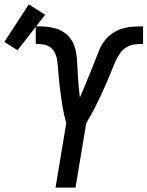

<svg xmlns="http://www.w3.org/2000/svg" viewBox="-105 -855 672 875"><path d="M148 0 197 -294Q192 -311 188 -328.5Q184 -346 181 -363.5Q178 -381 175.5 -398.5Q173 -416 170.5 -434Q168 -452 166 -470Q164 -488 162.5 -506Q161 -524 159.5 -542Q158 -560 156 -577.5Q154 -595 146.5 -611.5Q139 -628 125.5 -638.5Q112 -649 94 -652Q76 -655 58 -655V-735Q81 -735 104 -733.5Q127 -732 148.5 -725.5Q170 -719 188 -706.5Q206 -694 218.5 -676Q231 -658 237 -636.5Q243 -615 245 -592.5Q247 -570 248 -547Q249 -524 250.5 -501.5Q252 -479 254 -456.5Q256 -434 259 -411Q269 -433 278 -455Q287 -477 296 -499Q305 -521 314 -543Q323 -565 331.5 -587.5Q340 -610 349.5 -632Q359 -654 374.5 -673Q390 -692 411 -705.5Q432 -719 455 -725.5Q478 -732 501 -733.5Q524 -735 547 -735V-655Q528 -655 508.5 -652.5Q489 -650 472 -640Q455 -630 443 -613.5Q431 -597 423 -579Q415 -561 407.5 -542.5Q400 -524 392.5 -506Q385 -488 377 -470Q369 -452 361 -434.5Q353 -417 344.5 -399Q336 -381 327 -363.5Q318 -346 308 -328.5Q298 -311 288 -294L239 0ZM-25 -626 -85 -664 26 -835 101 -788Z"/></svg>

Font: Iosevka Curly Medium Oblique
Style: Regular
Weight: 500
Italic angle: -9°
Monospace: yes
Designer: Belleve Invis
Foundry: Belleve Invis
Version: Version 11.1.0; ttfautohint (v1.8.3)